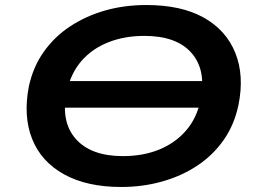

<svg xmlns="http://www.w3.org/2000/svg" viewBox="-20 -735 1031 765"><path d="M170 -306 186 -412H860L842 -306ZM463 10Q326 10 235 -40.5Q144 -91 108 -181.5Q72 -272 95 -391Q112 -469 155 -529.5Q198 -590 261 -631Q324 -672 400 -693.5Q476 -715 563 -715Q702 -715 791.5 -665Q881 -615 917.5 -524.5Q954 -434 930 -316Q913 -236 870 -175.5Q827 -115 764.5 -74Q702 -33 625 -11.5Q548 10 463 10ZM470 -113Q550 -113 614 -139Q678 -165 721 -214.5Q764 -264 779 -336Q803 -455 743.5 -523.5Q684 -592 555 -592Q476 -592 411.5 -566.5Q347 -541 304.5 -492Q262 -443 246 -370Q221 -251 281.5 -182Q342 -113 470 -113Z"/></svg>

Font: Nunito Sans 10pt Expanded
Style: Bold Italic
Weight: 700
Width: 7
Italic angle: -9°
Designer: Vernon Adams
Foundry: Vernon Adams
Version: Version 3.101;gftools[0.9.27]